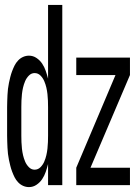

<svg xmlns="http://www.w3.org/2000/svg" viewBox="-20 -755 565 783"><path d="M98 8Q86 8 74.5 3Q63 -2 54 -11.5Q45 -21 39.5 -32Q34 -43 29.5 -55Q25 -67 22 -79Q19 -91 16.5 -103Q14 -115 12.5 -127.5Q11 -140 10.5 -152.5Q10 -165 9.5 -177.5Q9 -190 9 -202V-318Q9 -330 9.5 -342.5Q10 -355 10.5 -367.5Q11 -380 12.5 -392.5Q14 -405 16.5 -417Q19 -429 22 -441Q25 -453 29.5 -465Q34 -477 39.5 -488Q45 -499 54 -508.5Q63 -518 74.5 -523Q86 -528 98 -528Q115 -528 129 -518.5Q143 -509 152 -495.5Q161 -482 166.5 -466Q172 -450 176 -434V-735H234V0H176V-86Q172 -70 166.5 -54Q161 -38 152 -24.5Q143 -11 129 -1.5Q115 8 98 8ZM121 -63Q135 -63 145 -73Q155 -83 160.5 -96Q166 -109 169 -122Q172 -135 173.5 -148.5Q175 -162 175.5 -175.5Q176 -189 176 -202V-318Q176 -331 175.5 -344.5Q175 -358 173.5 -371.5Q172 -385 169 -398Q166 -411 160.5 -424Q155 -437 145 -447Q135 -457 121 -457Q108 -457 98 -447Q88 -437 82.5 -424Q77 -411 74 -398Q71 -385 69.5 -371.5Q68 -358 67.5 -344.5Q67 -331 67 -318V-202Q67 -189 67.5 -175.5Q68 -162 69.5 -148.5Q71 -135 74 -122Q77 -109 82.5 -96Q88 -83 98 -73Q108 -63 121 -63ZM291 0V-71L451 -449H291V-520H510V-449L349 -71H510V0Z"/></svg>

Font: Iosevka Pride
Style: Regular
Weight: 400
Monospace: yes
Designer: Belleve Invis
Foundry: Belleve Invis
Version: Version 30.3.1; ttfautohint (v1.8.4)